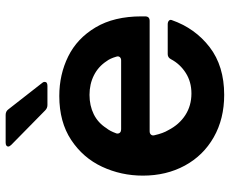

<svg xmlns="http://www.w3.org/2000/svg" viewBox="-87 -716 814 680"><g transform="rotate(-90 320.0 -376.0)"><path d="M38 -277Q38 -354 69.5 -421.5Q101 -489 164.5 -531Q228 -573 320 -573Q396 -573 460 -541.5Q524 -510 563 -444.5Q602 -379 602 -282V-269Q602 -253 586 -253H195Q187 -253 183 -248Q179 -243 181 -236Q188 -205 199 -187Q219 -148 252.5 -126.5Q286 -105 329 -105Q370 -105 401.5 -125Q433 -145 450 -177Q456 -189 468 -189H574Q582 -189 586.5 -185Q591 -181 589 -175Q560 -92 493 -40.5Q426 11 324 11Q239 11 174 -26Q109 -63 73.5 -128.5Q38 -194 38 -277ZM446 -354Q454 -354 458 -359Q462 -364 459 -372Q453 -393 443 -406Q424 -435 393 -450.5Q362 -466 324 -466Q286 -466 255.5 -451Q225 -436 206 -406Q196 -394 188 -372Q187 -370 187 -367Q187 -361 191 -357.5Q195 -354 202 -354ZM288 -615Q277 -615 269 -623L147 -743Q141 -749 141 -754Q141 -758 144.5 -760.5Q148 -763 155 -763H253Q266 -763 273 -753L366 -634Q370 -630 370 -625Q370 -615 356 -615Z"/></g></svg>

Font: Open Sauce Two
Style: Bold
Weight: 700
Designer: Alfredo Marco Pradil
Foundry: Creative Sauce Fz LLC
Version: Version 1.477